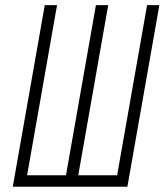

<svg xmlns="http://www.w3.org/2000/svg" viewBox="-20 -713 628 733"><path d="M28.8 0 150.9 -693.4H197.8L83.5 -43.9H231.9L346.2 -693.4H393.1L278.8 -43.9H427.2L541.5 -693.4H588.4L466.3 0Z"/></svg>

Font: Cascadia Mono ExtraLight
Style: Italic
Weight: 200
Italic angle: -10°
Monospace: yes
Designer: Aaron Bell
Foundry: Saja Typeworks
Version: Version 2404.023; ttfautohint (v1.8.4)